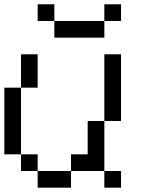

<svg xmlns="http://www.w3.org/2000/svg" viewBox="-20 -866 655 886"><path d="M461.5 -846.2H538.5V-769.2H461.5ZM230.8 -769.2H461.5V-692.3H230.8ZM153.8 -846.2H230.8V-769.2H153.8ZM153.8 0V-76.9H307.7V0ZM461.5 0V-76.9H538.5V0ZM76.9 -76.9V-153.8H153.8V-76.9ZM307.7 -76.9V-153.8H384.6V-307.7H461.5V-76.9ZM0 -153.8V-461.5H76.9V-153.8ZM76.9 -461.5V-615.4H153.8V-461.5ZM461.5 -307.7V-615.4H538.5V-307.7Z"/></svg>

Font: Mintsoda - Lime Green 13x16
Style: Regular
Weight: 400
Designer: Mintsoda-15
Version: Version 1.0